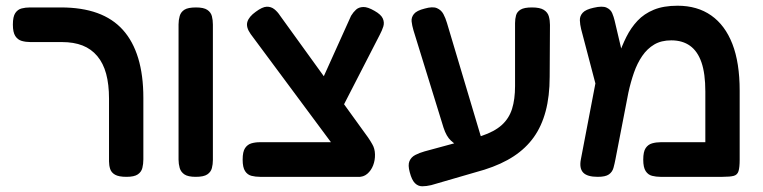

<svg xmlns="http://www.w3.org/2000/svg" viewBox="-20 -609 2665 671"><path d="M422 9Q395 9 382 1.5Q369 -6 365 -18.5Q361 -31 361 -45V-264Q361 -314 351 -351Q341 -388 320 -413Q299 -438 268.5 -450Q238 -462 196 -462H86Q70 -462 56 -466Q42 -470 33.5 -483Q25 -496 25 -523Q25 -551 33.5 -563.5Q42 -576 55.5 -579.5Q69 -583 85 -583H193Q266 -583 320 -563.5Q374 -544 409.5 -504.5Q445 -465 463 -405.5Q481 -346 481 -267V-52Q481 -36 477.5 -22Q474 -8 461.5 0.5Q449 9 422 9Z M664 9Q637 9 624.5 0.5Q612 -8 608 -22Q604 -36 604 -51V-524Q604 -539 608 -553Q612 -567 624.5 -575Q637 -583 665 -583Q692 -583 704.5 -574.5Q717 -566 720.5 -552.5Q724 -539 724 -523V-50Q724 -35 720.5 -21.5Q717 -8 704.5 0.5Q692 9 664 9Z M1232 9 1147 -98 856 -490Q839 -514 844.5 -532.5Q850 -551 874 -568Q897 -585 912 -585.5Q927 -586 938.5 -577Q950 -568 959 -554L1245 -158Q1257 -142 1266 -129Q1275 -116 1281 -105Q1290 -90 1290.5 -69.5Q1291 -49 1284 -31Q1277 -13 1263.5 -1.5Q1250 10 1232 9ZM889 9Q873 9 859 5.5Q845 2 836.5 -11Q828 -24 828 -51Q828 -79 836.5 -91.5Q845 -104 858.5 -108Q872 -112 888 -112H1236L1239 9ZM1160 -201 1078 -268 1207 -554Q1215 -567 1224.5 -575.5Q1234 -584 1249.5 -584.5Q1265 -585 1289 -571Q1312 -558 1318 -544Q1324 -530 1319.5 -516Q1315 -502 1307 -487Z M1487 38Q1470 42 1455.5 42Q1441 42 1430 31Q1419 20 1412 -7Q1405 -32 1411 -46Q1417 -60 1431.5 -67.5Q1446 -75 1464 -80L1663 -134Q1708 -149 1733.5 -172Q1759 -195 1769.5 -228.5Q1780 -262 1780 -308V-528Q1780 -543 1783.5 -555.5Q1787 -568 1799.5 -575.5Q1812 -583 1839 -583Q1867 -583 1880.5 -574.5Q1894 -566 1898 -552Q1902 -538 1902 -522L1901 -341Q1901 -273 1887 -220.5Q1873 -168 1845.5 -129.5Q1818 -91 1775.5 -63Q1733 -35 1673 -16ZM1589 -94Q1572 -103 1556 -117.5Q1540 -132 1530 -163L1425 -503Q1420 -520 1418.5 -534Q1417 -548 1426.5 -560Q1436 -572 1464 -579Q1492 -587 1507 -580.5Q1522 -574 1529.5 -560Q1537 -546 1542 -529L1665 -117Z M2565 -292V-51Q2565 -24 2561 -11Q2557 2 2544.5 5.5Q2532 9 2505 9H2288Q2273 9 2259 5.5Q2245 2 2236.5 -11Q2228 -24 2228 -51Q2228 -79 2236.5 -91.5Q2245 -104 2259 -108Q2273 -112 2289 -112H2445V-289Q2445 -352 2431.5 -391Q2418 -430 2391.5 -449Q2365 -468 2326 -468Q2291 -468 2266.5 -453.5Q2242 -439 2224.5 -413.5Q2207 -388 2195.5 -355Q2184 -322 2176 -285L2131 -53Q2128 -37 2124 -22.5Q2120 -8 2108 0.5Q2096 9 2069 9Q2032 9 2018 -6Q2004 -21 2010 -52L2072 -376L2115 -337Q2128 -375 2140.5 -411.5Q2153 -448 2169 -480Q2185 -512 2208 -536.5Q2231 -561 2265 -575Q2299 -589 2348 -589Q2417 -589 2465.5 -555Q2514 -521 2539.5 -455.5Q2565 -390 2565 -292ZM2079 -248 2011 -507Q2007 -523 2006.5 -538Q2006 -553 2016.5 -564.5Q2027 -576 2055 -582Q2085 -589 2099.5 -582.5Q2114 -576 2119.5 -563Q2125 -550 2128 -537L2173 -346Z"/></svg>

Font: Fredoka Light Medium
Style: Regular
Weight: 500
Version: Version 2.001